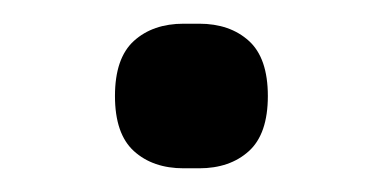

<svg xmlns="http://www.w3.org/2000/svg" viewBox="-20 -351 322 162"><path d="M77 -270Q77 -302 93 -316.5Q109 -331 135 -331H148Q174 -331 190 -316.5Q206 -302 206 -270Q206 -238 190 -223.5Q174 -209 148 -209H135Q109 -209 93 -223.5Q77 -238 77 -270Z"/></svg>

Font: IBM Plex Sans Arabic
Style: Regular
Weight: 400
Designer: Mike Abbink, Paul van der Laan, Pieter van Rosmalen, Wael Morcos, Khajak Apelian
Foundry: Bold Monday
Version: Version 1.1